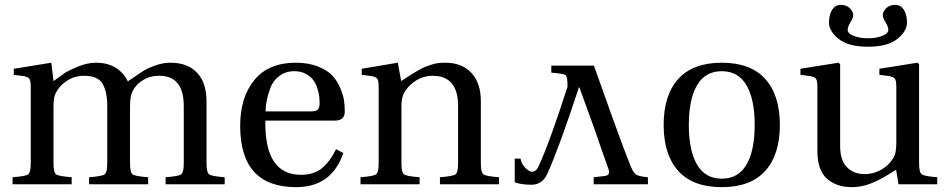

<svg xmlns="http://www.w3.org/2000/svg" viewBox="-20 -761 3921 793"><path d="M32 0V-29Q86 -33 96.5 -41Q107 -49 107 -87V-402Q107 -428 101 -436Q95 -444 75 -447L37 -452V-477L192 -502L201 -426Q231 -448 247 -459Q263 -470 302 -486Q341 -502 376 -502Q469 -502 508 -425Q512 -427 537.5 -445Q563 -463 579.5 -472.5Q596 -482 625.5 -492Q655 -502 684 -502Q755 -502 794 -460.5Q833 -419 833 -343V-87Q833 -49 843.5 -41Q854 -33 908 -29V0H664V-29Q718 -33 728.5 -41Q739 -49 739 -87V-323Q739 -448 638 -448Q597 -448 566.5 -427.5Q536 -407 524 -376Q517 -357 517 -321V-87Q517 -49 527.5 -41Q538 -33 592 -29V0H348V-29Q402 -33 412.5 -41Q423 -49 423 -87V-323Q423 -381 404 -414.5Q385 -448 327 -448Q288 -448 256 -427Q224 -406 209 -374Q201 -358 201 -321V-87Q201 -49 211.5 -41Q222 -33 276 -29V0Z M972 -241Q972 -359 1030.5 -430.5Q1089 -502 1202 -502Q1254 -502 1293 -486.5Q1332 -471 1352.5 -449Q1373 -427 1385.5 -397Q1398 -367 1401 -345Q1404 -323 1404 -301Q1404 -263 1364 -263H1076Q1072 -39 1223 -39Q1277 -39 1310.5 -67Q1344 -95 1368 -145L1398 -129Q1350 12 1203 12Q972 12 972 -241ZM1077 -301H1266Q1286 -301 1293 -309Q1300 -317 1300 -333Q1300 -347 1298.5 -362Q1297 -377 1290.5 -397Q1284 -417 1273 -431.5Q1262 -446 1242 -456.5Q1222 -467 1196 -467Q1160 -467 1134 -447.5Q1108 -428 1097 -398.5Q1086 -369 1081.5 -345Q1077 -321 1077 -301Z M1469 0V-29Q1523 -33 1533.5 -41Q1544 -49 1544 -87V-402Q1544 -428 1538 -436Q1532 -444 1512 -447L1474 -452V-477L1623 -502L1637 -426Q1641 -429 1662 -442.5Q1683 -456 1688 -459Q1693 -462 1710.5 -472Q1728 -482 1736.5 -485Q1745 -488 1760.5 -493.5Q1776 -499 1790 -500.5Q1804 -502 1819 -502Q1888 -502 1927 -460Q1966 -418 1966 -343V-87Q1966 -49 1976.5 -41Q1987 -33 2041 -29V0H1797V-29Q1851 -33 1861.5 -41Q1872 -49 1872 -87V-323Q1872 -448 1767 -448Q1729 -448 1697 -427.5Q1665 -407 1648 -376Q1638 -356 1638 -321V-87Q1638 -49 1648.5 -41Q1659 -33 1713 -29V0Z M2324 -403Q2324 -443 2316.5 -450Q2309 -457 2257 -461V-490H2361H2433L2510 -274Q2563 -128 2585 -74Q2596 -47 2608 -39.5Q2620 -32 2656 -29V0H2432V-29L2477 -34Q2503 -37 2493 -63Q2483 -91 2463 -148Q2443 -205 2434 -232L2373 -400H2371Q2290 -153 2241 -44Q2220 2 2175 2Q2134 2 2106 -8V-106H2130Q2135 -77 2160.5 -58.5Q2186 -40 2203 -71Q2250 -172 2324 -403Z M2781.5 -55Q2721 -122 2721 -245Q2721 -368 2781.5 -435Q2842 -502 2961 -502Q3080 -502 3140.5 -435Q3201 -368 3201 -245Q3201 -122 3140.5 -55Q3080 12 2961 12Q2842 12 2781.5 -55ZM2859 -409Q2825 -351 2825 -245Q2825 -139 2859 -81Q2893 -23 2961 -23Q3029 -23 3063 -81Q3097 -139 3097 -245Q3097 -351 3063 -409Q3029 -467 2961 -467Q2893 -467 2859 -409Z M3452 -741Q3476 -741 3490 -727Q3504 -713 3504 -698Q3504 -688 3492.5 -669Q3481 -650 3481 -638Q3481 -623 3505.5 -613Q3530 -603 3565 -603Q3600 -603 3624.5 -613Q3649 -623 3649 -638Q3649 -650 3637.5 -669Q3626 -688 3626 -698Q3626 -713 3640 -727Q3654 -741 3678 -741Q3699 -741 3712.5 -721.5Q3726 -702 3726 -667Q3726 -632 3686 -600Q3646 -568 3565 -568Q3484 -568 3444 -600Q3404 -632 3404 -667Q3404 -702 3417.5 -721.5Q3431 -741 3452 -741ZM3286 -452V-477L3443 -502L3450 -496V-156Q3450 -100 3477.5 -71Q3505 -42 3551 -42Q3590 -42 3623.5 -62.5Q3657 -83 3674 -117Q3682 -133 3682 -177V-402Q3682 -428 3676 -436Q3670 -444 3650 -447L3612 -452V-477L3769 -502L3776 -496V-87Q3776 -49 3787 -41Q3798 -33 3851 -29V0H3691L3681 -60Q3680 -59 3644 -37Q3608 -15 3572 -1.5Q3536 12 3498 12Q3435 12 3395.5 -23Q3356 -58 3356 -138V-402Q3356 -428 3350 -436Q3344 -444 3324 -447Z"/></svg>

Font: Linguistics Pro
Style: Regular
Weight: 400
Designer: Stefan Peev, Context Ltd
Foundry: Stefan Peev, Context Ltd
Version: Version 001.000